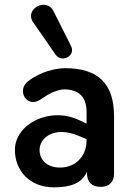

<svg xmlns="http://www.w3.org/2000/svg" viewBox="-20 -795 565 825"><path d="M212 10C284 10 333 -8 354 -58V-48C354 -13 375 8 413 8C450 8 470 -14 470 -49V-296C470 -435 402 -502 260 -502C222 -502 155 -488 102 -447C48 -407 96 -327 155 -368C199 -400 236 -411 256 -411C318 -410 352 -380 352 -313V-264L322 -278C193 -340 44 -261 44 -151C44 -63 106 10 212 10ZM122 -700 219 -560C245 -523 307 -555 285 -598L210 -747C179 -809 84 -755 122 -700ZM150 -151C150 -202 212 -256 319 -211L352 -197V-192C352 -122 303 -75 238 -75C183 -75 150 -107 150 -151Z"/></svg>

Font: SN Pro SemiBold
Style: Regular
Weight: 600
Designer: Tobias Whetton
Foundry: Supernotes
Version: Version 1.003;Glyphs 3.3 (3324)